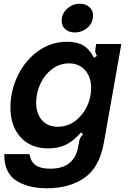

<svg xmlns="http://www.w3.org/2000/svg" viewBox="-20 -797 689 1030"><path d="M3 30H138Q145 71 171.5 89.5Q198 108 249 108Q315 108 352 78Q389 48 398 -4L403 -30Q405 -46 410 -56Q415 -66 426 -77L414 -86Q374 -40 333 -20.5Q292 -1 238 -1Q145 -1 90.5 -61Q36 -121 36 -219Q36 -310 75.5 -391.5Q115 -473 184.5 -523Q254 -573 339 -573Q393 -573 426.5 -553.5Q460 -534 484 -487L500 -497Q491 -511 491 -526Q491 -529 493 -543L496 -561H631L538 -36Q515 99 434.5 156Q354 213 231 213Q131 213 66.5 171.5Q2 130 3 30ZM469 -325Q469 -384 436.5 -420.5Q404 -457 350 -457Q300 -457 259.5 -426.5Q219 -396 196.5 -347.5Q174 -299 174 -246Q174 -188 205 -152.5Q236 -117 290 -117Q341 -117 382 -147Q423 -177 446 -225Q469 -273 469 -325ZM311 -686Q311 -724 340.5 -750.5Q370 -777 408 -777Q439 -777 459 -759.5Q479 -742 479 -714Q479 -674 449.5 -648.5Q420 -623 381 -623Q350 -623 330.5 -640Q311 -657 311 -686Z"/></svg>

Font: Open Sauce Sans
Style: Bold Italic
Weight: 700
Italic angle: -10°
Designer: Alfredo Marco Pradil
Foundry: Creative Sauce Fz LLC
Version: Version 1.477